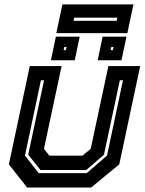

<svg xmlns="http://www.w3.org/2000/svg" viewBox="-20 -834 644 854"><path d="M100.5 0 19.5 -103 112.5 -540H254L175.5 -172L199.5 -141.5H346.5L383.5 -172L462 -540H603.5L510.5 -103L385.5 0ZM152 -64H366L456 -142L527 -477H513L442.5 -146L364 -78H160L105.5 -146L176 -477H162L91 -142ZM414.5 -566 436.5 -671H542.5L520.5 -566ZM206.5 -566 228.5 -671H334.5L312.5 -566ZM263 -611H273L276 -625H266ZM472 -611H482L485 -625H475ZM230.5 -686.5 257.5 -814.5H573.5L546.5 -686.5ZM307 -741.5H499L502 -755.5H310Z"/></svg>

Font: Tourney Thin
Style: Italic
Weight: 100
Italic angle: -12°
Designer: Tyler Finck
Foundry: Etcetera Type Co
Version: Version 1.015